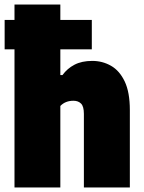

<svg xmlns="http://www.w3.org/2000/svg" viewBox="-20 -828 634 848"><path d="M44 0V-610H0.5V-740H44V-808H246.5V-740H385.5V-610H246.5V-496.5H256Q277 -525.5 309 -542.2Q341 -559 387.5 -559Q432.5 -559 470.2 -537.5Q508 -516 530.8 -468.2Q553.5 -420.5 553.5 -341.5V0H350.5V-325Q350.5 -358 338 -370.5Q325.5 -383 304.5 -383Q268.5 -383 246.5 -360V0Z"/></svg>

Font: Encode Sans SemiCondensed SemiCondensed Black
Style: Regular
Weight: 900
Width: 4
Designer: Multiple Designers
Foundry: Impallari Type
Version: Version 3.000; ttfautohint (v1.8.3) -l 8 -r 50 -G 200 -x 14 